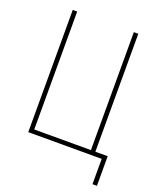

<svg xmlns="http://www.w3.org/2000/svg" viewBox="-156 -810 875 1054"><g transform="rotate(20 281.5 -283.0)"><path d="M84 0H513V148H539V-25H467V-714H441V-25H110V-714H84Z"/></g></svg>

Font: Noto Sans Mono SemiCondensed Thin
Style: Regular
Weight: 100
Width: 4
Designer: Monotype Design Team
Foundry: Monotype Imaging Inc.
Version: Version 2.014